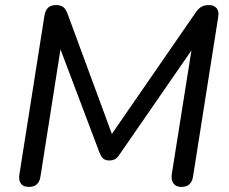

<svg xmlns="http://www.w3.org/2000/svg" viewBox="-20 -732 899 755"><path d="M94 3Q72 3 62.5 -9.5Q53 -22 56 -44L155 -672Q159 -693 170 -702.5Q181 -712 201 -712Q219 -712 229 -704Q239 -696 246 -677L430 -178H401L751 -685Q761 -699 772.5 -705.5Q784 -712 802 -712Q822 -712 832 -699.5Q842 -687 838 -665L739 -37Q736 -18 725 -7.5Q714 3 693 3Q673 3 663 -9.5Q653 -22 655 -44L740 -579H764L449 -123Q441 -111 432 -106Q423 -101 410 -101Q395 -101 386.5 -108Q378 -115 372 -130L203 -577H224L139 -37Q136 -18 125 -7.5Q114 3 94 3Z"/></svg>

Font: Nunito ExtraLight Medium
Style: Italic
Weight: 500
Italic angle: -9°
Version: Version 3.602